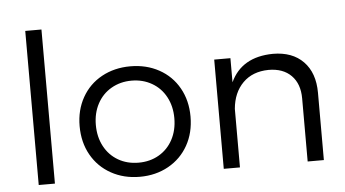

<svg xmlns="http://www.w3.org/2000/svg" viewBox="-51 -830 1654 921"><g transform="rotate(-5 776.0 -369.5)"><path d="M100 0V-742H178V0Z M854 -264Q854 -186 820 -125.5Q786 -65 725 -31Q664 3 587 3Q510 3 449 -31Q388 -65 354 -125.5Q320 -186 320 -264Q320 -341 354 -401.5Q388 -462 449 -495.5Q510 -529 587 -529Q664 -529 725 -495.5Q786 -462 820 -401.5Q854 -341 854 -264ZM398 -263Q398 -205 422 -160Q446 -115 489 -90Q532 -65 587 -65Q642 -65 685 -90Q728 -115 752 -160Q776 -205 776 -263Q776 -320 752 -365Q728 -410 684.5 -435Q641 -460 587 -460Q533 -460 489.5 -435Q446 -410 422 -365Q398 -320 398 -263Z M1473 -324V0H1395V-304Q1395 -374 1355.5 -414Q1316 -454 1246 -454Q1169 -453 1122.5 -406.5Q1076 -360 1069 -282V0H991V-526H1069V-410Q1123 -527 1273 -529Q1367 -529 1420 -474.5Q1473 -420 1473 -324Z"/></g></svg>

Font: Kalaa
Style: Regular
Weight: 400
Version: Version 1.20 June 5, 2016